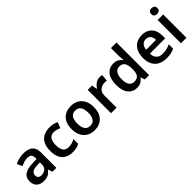

<svg xmlns="http://www.w3.org/2000/svg" viewBox="230 -1957 3164 3164"><g transform="rotate(-45 1812.5 -375.0)"><path d="M297 -553Q403 -553 458 -507Q513 -461 513 -364V0H422L397 -75H393Q358 -31 319 -10.5Q280 10 212 10Q139 10 91 -31Q43 -72 43 -158Q43 -243 105 -285Q167 -327 292 -331L385 -334V-361Q385 -412 360.5 -434Q336 -456 292 -456Q251 -456 213 -444Q175 -432 139 -416L97 -505Q138 -527 189.5 -540Q241 -553 297 -553ZM320 -254Q239 -251 207.5 -225.5Q176 -200 176 -157Q176 -120 198.5 -103Q221 -86 256 -86Q311 -86 348 -117.5Q385 -149 385 -210V-256Z M890 10Q812 10 755.5 -19.5Q699 -49 668.5 -110.5Q638 -172 638 -268Q638 -368 672 -430.5Q706 -493 765 -523Q824 -553 901 -553Q952 -553 992 -542.5Q1032 -532 1061 -518L1023 -417Q991 -430 960 -438.5Q929 -447 900 -447Q770 -447 770 -269Q770 -182 803 -139Q836 -96 898 -96Q944 -96 979.5 -107.5Q1015 -119 1047 -138V-27Q1015 -8 979 1Q943 10 890 10Z M1659 -272Q1659 -137 1589 -63.5Q1519 10 1399 10Q1324 10 1266 -23Q1208 -56 1174.5 -119Q1141 -182 1141 -272Q1141 -407 1211 -480Q1281 -553 1402 -553Q1478 -553 1535.5 -520Q1593 -487 1626 -424.5Q1659 -362 1659 -272ZM1273 -272Q1273 -187 1303 -140.5Q1333 -94 1401 -94Q1467 -94 1497.5 -140.5Q1528 -187 1528 -272Q1528 -358 1497.5 -403Q1467 -448 1400 -448Q1333 -448 1303 -403Q1273 -358 1273 -272Z M2074 -553Q2086 -553 2102 -551.5Q2118 -550 2128 -548L2117 -428Q2108 -430 2094 -431.5Q2080 -433 2069 -433Q2030 -433 1994.5 -416.5Q1959 -400 1937.5 -366.5Q1916 -333 1916 -281V0H1787V-543H1887L1905 -449H1911Q1935 -491 1977 -522Q2019 -553 2074 -553Z M2386 10Q2292 10 2233.5 -61Q2175 -132 2175 -270Q2175 -410 2234 -481.5Q2293 -553 2389 -553Q2449 -553 2487.5 -530Q2526 -507 2549 -473H2554Q2552 -488 2548.5 -517Q2545 -546 2545 -572V-760H2674V0H2574L2550 -71H2545Q2522 -37 2484 -13.5Q2446 10 2386 10ZM2425 -94Q2495 -94 2523 -133.5Q2551 -173 2552 -253V-269Q2552 -356 2524.5 -402Q2497 -448 2424 -448Q2367 -448 2336.5 -400.5Q2306 -353 2306 -268Q2306 -183 2336.5 -138.5Q2367 -94 2425 -94Z M3053 -553Q3127 -553 3180 -523.5Q3233 -494 3261.5 -439Q3290 -384 3290 -307V-241H2933Q2935 -169 2973.5 -129Q3012 -89 3081 -89Q3133 -89 3175 -99Q3217 -109 3262 -130V-28Q3221 -8 3178 1Q3135 10 3075 10Q2995 10 2933.5 -20.5Q2872 -51 2837 -113Q2802 -175 2802 -267Q2802 -361 2833.5 -424Q2865 -487 2921.5 -520Q2978 -553 3053 -553ZM3054 -458Q3004 -458 2973 -426Q2942 -394 2936 -330H3166Q3165 -386 3138 -422Q3111 -458 3054 -458Z M3545 -543V0H3416V-543ZM3481 -752Q3510 -752 3531 -737.5Q3552 -723 3552 -685Q3552 -648 3531 -633Q3510 -618 3481 -618Q3451 -618 3430.5 -633Q3410 -648 3410 -685Q3410 -723 3430.5 -737.5Q3451 -752 3481 -752Z"/></g></svg>

Font: Noto Sans Adlam Unjoined SemiBold
Style: Regular
Weight: 600
Version: Version 3.001